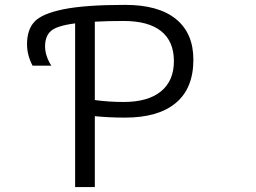

<svg xmlns="http://www.w3.org/2000/svg" viewBox="-20 -760 1040 780"><path d="M285.2 -665Q210 -655.3 186.5 -633.8Q163.1 -612.3 163.1 -572.3Q163.1 -533.2 188.5 -493.2H112.3Q89.8 -536.1 89.8 -580.1Q89.8 -638.7 119.6 -671.4Q149.4 -704.1 237.3 -722.2Q325.2 -740.2 488.3 -740.2Q624 -740.2 694.8 -682.6Q765.6 -625 765.6 -517.6Q765.6 -401.4 694.3 -341.8Q623 -282.2 488.3 -282.2Q421.9 -282.2 365.2 -288.1V0H285.2ZM365.2 -671.9V-353.5Q422.9 -345.7 482.4 -345.7Q581.1 -345.7 633.8 -388.7Q686.5 -431.6 686.5 -511.7Q686.5 -591.8 634.8 -633.3Q583 -674.8 482.4 -674.8Q415 -674.8 365.2 -671.9Z"/></svg>

Font: Gen Shin Gothic Monospace Normal
Style: Regular
Weight: 350
Designer: [Source Han Sans]
Ryoko NISHIZUKA  (kana & ideographs); Paul D. Hunt (Latin, Greek & Cyrillic); Wenlong ZHANG  (bopomofo
Version: Version 1.002.20150607